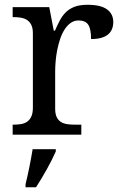

<svg xmlns="http://www.w3.org/2000/svg" viewBox="-20 -566 511 807"><path d="M321.8 0H33.2V-42H36.1Q53.2 -42 68.1 -44.4Q83 -46.9 94 -54.4Q105 -62 111.6 -76.2Q118.2 -90.3 118.2 -113.8V-425.8Q118.2 -447.8 111.6 -461.2Q105 -474.6 93.8 -481.9Q82.5 -489.3 67.6 -491.7Q52.7 -494.1 36.1 -494.1H33.2V-536.1H187L206.1 -437H210.9Q220.7 -459.5 231 -479.2Q241.2 -499 256.1 -513.9Q271 -528.8 293 -537.4Q314.9 -545.9 348.1 -545.9Q402.8 -545.9 429.4 -526.9Q456.1 -507.8 456.1 -473.1Q456.1 -457.5 450.9 -444.3Q445.8 -431.2 434.6 -421.6Q423.3 -412.1 405.8 -407Q388.2 -401.9 362.8 -401.9Q362.8 -443.4 351.1 -461.7Q339.4 -480 310.1 -480Q291.5 -480 276.9 -469.5Q262.2 -459 251.2 -441.7Q240.2 -424.3 232.7 -401.9Q225.1 -379.4 220.5 -355.7Q215.8 -332 213.9 -308.6Q211.9 -285.2 211.9 -266.1V-108.9Q211.9 -86.9 218.5 -73.5Q225.1 -60.1 236.3 -53.2Q247.6 -46.4 262.5 -44.2Q277.3 -42 293.9 -42H321.8ZM87.4 208Q95.7 174.8 103.5 136Q111.3 97.2 117.2 61H214.4V70.8Q207.5 86.4 197.8 106Q188 125.5 176.5 146Q165 166.5 153.3 186Q141.6 205.6 131.3 221.2H87.4Z"/></svg>

Font: Droid Serif
Style: Regular
Weight: 400
Designer: Monotype Design team
Foundry: Monotype Imaging Inc.
Version: Version 1.03